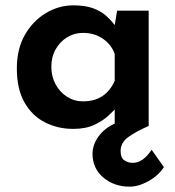

<svg xmlns="http://www.w3.org/2000/svg" viewBox="-20 -471 653 718"><path d="M254 11Q196 11 148 -13.5Q100 -38 71.5 -88Q43 -138 43 -215Q43 -288 73 -340.5Q103 -393 151.5 -422Q200 -451 254 -451Q298 -451 327 -440.5Q356 -430 375.5 -413Q395 -396 409 -377L418 -431H536V0Q490 20 460.5 41Q431 62 431 94Q431 119 445 128.5Q459 138 476 138Q515 138 547 89L593 154Q572 186 535 206.5Q498 227 465 227Q407 227 366.5 193Q326 159 326 104Q326 70 349 38.5Q372 7 412 -10L423 6L409 23V-98L418 -70Q407 -59 386.5 -39.5Q366 -20 333.5 -4.5Q301 11 254 11ZM290 -92Q334 -92 363.5 -112Q393 -132 409 -169V-269Q397 -304 365 -326Q333 -348 290 -348Q258 -348 231 -331.5Q204 -315 188 -286.5Q172 -258 172 -221Q172 -185 188 -155.5Q204 -126 231 -109Q258 -92 290 -92Z"/></svg>

Font: Reem Kufi Fun SemiBold
Style: Regular
Weight: 600
Designer: Khaled Hosny
Version: Version 1.005